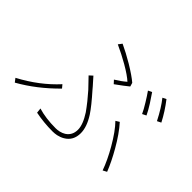

<svg xmlns="http://www.w3.org/2000/svg" viewBox="-148 -1010 1297 1297"><g transform="rotate(45 500.0 -362.0)"><path d="M303 -235Q184 -114 49 -38L29 -64Q180 -144 284 -258ZM888 -38Q862 -111 814 -194Q761 -286 712 -336L738 -352Q791 -293 843 -202Q889 -122 916 -53ZM295 -37Q367 -15 462 -15Q480 -15 497 -19Q518 -24 534 -34Q576 -61 576 -115Q576 -164 530 -235Q511 -262 484 -296Q466 -318 435 -354L367 -425L391 -447Q402 -435 422 -412L439 -393L455 -374Q528 -292 560 -243Q606 -171 606 -112Q606 -40 549 -7Q529 5 502 11Q482 15 462 15Q379 15 299 -1ZM508 -526Q551 -552 583 -580Q552 -609 483 -649Q422 -684 358 -713L378 -739Q436 -712 502 -673Q575 -629 611 -598L619 -571Q589 -546 529 -503ZM852 -684Q904 -617 940 -547L912 -533Q868 -619 826 -671ZM750 -649Q771 -619 794 -583Q820 -542 835 -510L807 -496Q794 -525 768 -567Q745 -605 723 -636Z"/></g></svg>

Font: Noto Sans CJK TC Thin
Style: Regular
Weight: 250
Designer: Ryoko NISHIZUKA ???? (kana & ideographs); Paul D. Hunt (Latin, Greek & Cyrillic); Wenlong ZHANG ??? (bopomofo); Sandoll 
Foundry: Adobe Systems Incorporated
Version: Version 1.004 January 19, 2016